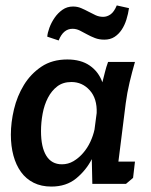

<svg xmlns="http://www.w3.org/2000/svg" viewBox="-20 -677 555 707"><path d="M477 -449Q466 -411 457 -373Q448 -335 443 -297L416 -82H477L470 -22L444 0H320L318 -91Q297 -50 260.5 -20Q224 10 169 10Q132 10 104 -4Q76 -18 57.5 -43.5Q39 -69 29.5 -104Q20 -139 20 -181Q20 -226 31.5 -274.5Q43 -323 68 -364Q93 -405 132.5 -431.5Q172 -458 228 -458Q278 -458 310.5 -435.5Q343 -413 357 -374Q362 -393 366.5 -411.5Q371 -430 378 -449ZM243 -375Q212 -375 191 -359Q170 -343 156.5 -317Q143 -291 137 -258.5Q131 -226 131 -194Q131 -135 150.5 -103.5Q170 -72 208 -72Q231 -72 250.5 -83.5Q270 -95 286 -113.5Q302 -132 312.5 -154.5Q323 -177 328 -200L336 -261Q338 -314 310.5 -344.5Q283 -375 243 -375ZM154 -542Q155 -556 162 -575Q169 -594 181 -611.5Q193 -629 210 -641Q227 -653 249 -653Q265 -653 279 -647Q293 -641 306 -634Q319 -627 332 -621Q345 -615 360 -615Q374 -615 387 -624Q400 -633 410 -657L455 -647Q452 -626 445.5 -605Q439 -584 428 -567.5Q417 -551 401.5 -541Q386 -531 364 -531Q345 -531 329.5 -537Q314 -543 300.5 -550.5Q287 -558 274 -564.5Q261 -571 247 -571Q213 -571 196 -528Z"/></svg>

Font: Zilla Slab SemiBold
Style: Regular
Weight: 600
Designer: Typotheque.com
Foundry: Typotheque type foundry
Version: Version 1.0; 2017